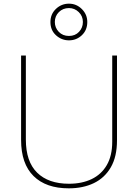

<svg xmlns="http://www.w3.org/2000/svg" viewBox="-20 -1017 752 1047"><path d="M618 -252Q618 -163 584.5 -105Q551 -47 492 -18.5Q433 10 355 10Q231 10 163 -57Q95 -124 95 -254V-714H121V-256Q121 -136 182.5 -75.5Q244 -15 356 -15Q427 -15 480 -40.5Q533 -66 562.5 -117Q592 -168 592 -244V-714H618ZM356 -797Q316 -797 285.5 -824.5Q255 -852 255 -897Q255 -940 285 -968.5Q315 -997 356 -997Q397 -997 426.5 -967.5Q456 -938 456 -897Q456 -853 426.5 -825Q397 -797 356 -797ZM356 -821Q390 -821 411 -843.5Q432 -866 432 -897Q432 -929 409.5 -951Q387 -973 356 -973Q323 -973 301 -951Q279 -929 279 -897Q279 -866 300.5 -843.5Q322 -821 356 -821Z"/></svg>

Font: Noto Sans Armenian Thin
Style: Regular
Weight: 250
Version: Version 2.007